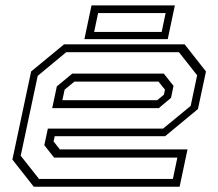

<svg xmlns="http://www.w3.org/2000/svg" viewBox="-20 -708 828 728"><path d="M680 -540 761 -437 730.5 -294.5 606 -191.5H187.5L183 -172L207 -141.5H691L661 0H108L27 -103L98 -437L223 -540ZM658.5 -510H231L123 -420.5L58.5 -117.5L128 -29.5H635.5L652.5 -110.5H185L148 -157.5L161.5 -220.5H598.5L703 -306.5L727.5 -422.5ZM601 -429 638 -382.5 628.5 -337 582 -298H178L195.5 -380.5L254 -429ZM581 -398.5H262L225 -368L216.5 -328H576L601.5 -349L605.5 -368ZM300 -559.5 327 -687.5H643L616 -559.5ZM337 -587H593L608 -658.5H352Z"/></svg>

Font: Tourney Expanded Light
Style: Italic
Weight: 300
Width: 7
Italic angle: -12°
Designer: Tyler Finck
Foundry: Etcetera Type Co
Version: Version 1.010; ttfautohint (v1.8.3)